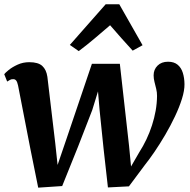

<svg xmlns="http://www.w3.org/2000/svg" viewBox="-23 -854 874 884"><path d="M152.9 10 116.9 -168.4 60.2 -460.2Q56.7 -476.5 51.6 -483Q46.5 -489.5 38.4 -489.5Q28.8 -489.8 23 -486.2Q17.1 -482.6 10 -478.5L-3.5 -512.4Q0.6 -518.2 16.7 -531.5Q32.9 -544.8 57.7 -556.2Q82.5 -567.7 111.9 -567.7Q153 -567.7 171.7 -550.4Q190.3 -533.2 195.1 -500.7L231.4 -194.8L248.4 -36.3L223.3 -39.3L283.7 -216.3L400.1 -560.2H528.8L571.2 -182.3L585 -39.1L556.5 -46.3L618.4 -153.3Q636.4 -181.4 651.2 -212.5Q666 -243.6 676.8 -277Q687.7 -310.5 693.7 -344.5Q699.7 -378.6 700 -412Q700.2 -428.7 696.2 -444.9Q692.3 -461 688.3 -476.7Q684.3 -492.4 684.3 -507.2Q684.3 -533.9 702.3 -551.8Q720.2 -569.8 750.8 -569.8Q778.5 -569.8 795.1 -555.8Q811.6 -541.9 818.8 -518.5Q826.1 -495 826.4 -466.7Q826.8 -437.6 814.8 -399.2Q802.8 -360.7 782.6 -318.1Q762.4 -275.5 737.9 -233.5Q713.3 -191.6 688.5 -155.2Q663.6 -118.8 642.7 -92.7L570.6 4L473.9 9L454 -168.1L435.5 -347.5L428.2 -433.3L401.7 -347.2L336.8 -180L263.3 2.6ZM339.5 -618.7 298.6 -647.2 463.5 -834.3H526.2L633.4 -645.8L587.9 -620.8Q562.4 -648 536.2 -678Q510 -708.1 483.9 -737.8Q448.3 -707.4 412.4 -676.8Q376.5 -646.3 339.5 -618.7Z"/></svg>

Font: Merriweather 7pt Light
Style: Italic
Weight: 300
Italic angle: -7.8°
Designer: Eben Sorkin
Foundry: Eben Sorkin
Version: Version 2.200;gftools[0.9.31]